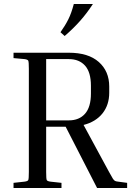

<svg xmlns="http://www.w3.org/2000/svg" viewBox="-20 -945 665 965"><path d="M48 -653V-680H326Q424 -680 476.5 -633.5Q529 -587 529 -510V-479Q529 -418 495.5 -375.5Q462 -333 400 -317L528 -81Q541 -57 547 -47.5Q553 -38 558.5 -35.5Q564 -33 574 -32L619 -26V0H468L310 -308H212V-81Q212 -46 215 -40Q218 -34 234 -32L289 -26V0H48V-26L103 -32Q119 -34 122 -40Q125 -46 125 -81V-599Q125 -634 122 -640Q119 -646 103 -648ZM326 -648H212V-340H326Q378 -340 407.5 -373.5Q437 -407 437 -475V-514Q437 -582 407.5 -615Q378 -648 326 -648ZM305 -764 284 -783Q308 -817 323.5 -848Q339 -879 351 -925H447Q417 -879 383.5 -841Q350 -803 305 -764Z"/></svg>

Font: Inria Serif
Style: Regular
Weight: 400
Designer: Black Foundry Team
Foundry: Black Foundry
Version: Version 1.000; ttfautohint (v1.8.3)